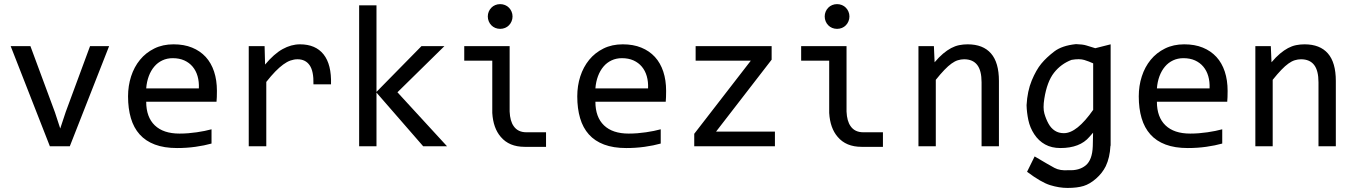

<svg xmlns="http://www.w3.org/2000/svg" viewBox="-20 -716 6638 940"><path d="M32.2 -490.2 224.1 0H321.8L514.2 -490.2H420.9L301.8 -168L274.9 -86.9L249 -166L128.9 -490.2Z M1042 -271C1042 -305.8 1037.4 -337.3 1028.1 -365.5C1018.8 -393.6 1005.1 -417.6 987.1 -437.3C969 -456.9 946.8 -472.2 920.4 -482.9C894 -493.7 863.8 -499 829.6 -499C794.4 -499 763 -492.2 735.4 -478.5C707.7 -464.8 684.3 -446.4 665.3 -423.1C646.2 -399.8 631.8 -372.8 621.8 -342C611.9 -311.3 606.9 -278.6 606.9 -244.1C606.9 -204.4 611.6 -168.9 620.8 -137.5C630.1 -106 644.4 -79.5 663.8 -57.9C683.2 -36.2 708 -19.7 738.3 -8.3C768.6 3.1 804.7 8.8 846.7 8.8C877.9 8.8 908.1 6.8 937.3 2.7C966.4 -1.4 992.5 -6.7 1015.6 -13.2V-83C1005.2 -80.1 993.9 -77.4 981.7 -75C969.5 -72.5 956.7 -70.3 943.4 -68.4C930 -66.4 916.2 -64.9 901.9 -63.7C887.5 -62.6 873.2 -62 858.9 -62C806.2 -62 765.8 -75.4 737.8 -102.3C709.8 -129.2 695.8 -167.6 695.8 -217.8H1040C1040.7 -224.9 1041.2 -232.6 1041.5 -240.7C1041.8 -248.9 1042 -259 1042 -271ZM953.6 -283.2H695.8C697.4 -305 701.7 -325 708.5 -343.3C715.3 -361.5 724.3 -377.1 735.4 -390.1C746.4 -403.2 759.6 -413.2 774.9 -420.4C790.2 -427.6 807.1 -431.2 825.7 -431.2C847.2 -431.2 866 -427.5 882.3 -420.2C898.6 -412.8 912.2 -402.7 923.1 -389.6C934 -376.6 942.1 -361.1 947.3 -343C952.5 -325 954.6 -305 953.6 -283.2Z M1197.8 -490.2V0H1283.7V-314.9C1299.3 -334.8 1314 -351.7 1327.6 -365.7C1341.3 -379.7 1354.2 -391.2 1366.5 -400.1C1378.7 -409.1 1390.5 -415.6 1402.1 -419.7C1413.7 -423.7 1425.1 -425.8 1436.5 -425.8C1462.6 -425.8 1482.3 -416.1 1495.8 -396.7C1509.4 -377.4 1515.6 -346.2 1514.6 -303.2H1600.6C1602.5 -368 1590.4 -416.8 1564.2 -449.7C1538 -482.6 1499.5 -499 1448.7 -499C1420.1 -499 1391.7 -491.2 1363.5 -475.6C1335.4 -460 1306.8 -434.7 1277.8 -399.9L1275.4 -490.2Z M2168.5 0 1925.8 -264.2 2155.8 -490.2H2043.5L1823.2 -266.1V-689.9H1738.3V0H1823.2V-262.7L2051.8 0Z M2428.7 -695.8C2420.2 -695.8 2412.3 -694.3 2404.8 -691.2C2397.3 -688.1 2390.9 -683.8 2385.5 -678.2C2380.1 -672.7 2375.9 -666.3 2372.8 -658.9C2369.7 -651.6 2368.2 -643.7 2368.2 -635.3C2368.2 -627.1 2369.7 -619.3 2372.8 -611.8C2375.9 -604.3 2380.1 -597.8 2385.5 -592.3C2390.9 -586.8 2397.3 -582.4 2404.8 -579.3C2412.3 -576.3 2420.2 -574.7 2428.7 -574.7C2437.2 -574.7 2445.1 -576.3 2452.6 -579.3C2460.1 -582.4 2466.6 -586.8 2471.9 -592.3C2477.3 -597.8 2481.5 -604.3 2484.6 -611.8C2487.7 -619.3 2489.3 -627.1 2489.3 -635.3C2489.3 -643.7 2487.7 -651.6 2484.6 -658.9C2481.5 -666.3 2477.3 -672.7 2471.9 -678.2C2466.6 -683.8 2460.1 -688.1 2452.6 -691.2C2445.1 -694.3 2437.2 -695.8 2428.7 -695.8ZM2495.1 -98.1C2483.1 -114.7 2476.4 -138.7 2475.1 -169.9V-490.2H2252.9V-418.9H2390.1V-163.1C2393.1 -113.6 2406.9 -74.5 2431.6 -45.9C2459 -13.3 2498 2.9 2548.8 2.9H2653.3V-68.4H2557.1C2529.5 -68.4 2508.8 -78.3 2495.1 -98.1Z M3241.2 -271C3241.2 -305.8 3236.6 -337.3 3227.3 -365.5C3218 -393.6 3204.3 -417.6 3186.3 -437.3C3168.2 -456.9 3146 -472.2 3119.6 -482.9C3093.3 -493.7 3063 -499 3028.8 -499C2993.7 -499 2962.2 -492.2 2934.6 -478.5C2906.9 -464.8 2883.5 -446.4 2864.5 -423.1C2845.5 -399.8 2831 -372.8 2821 -342C2811.1 -311.3 2806.2 -278.6 2806.2 -244.1C2806.2 -204.4 2810.8 -168.9 2820.1 -137.5C2829.3 -106 2843.7 -79.5 2863 -57.9C2882.4 -36.2 2907.2 -19.7 2937.5 -8.3C2967.8 3.1 3003.9 8.8 3045.9 8.8C3077.1 8.8 3107.3 6.8 3136.5 2.7C3165.6 -1.4 3191.7 -6.7 3214.8 -13.2V-83C3204.4 -80.1 3193.1 -77.4 3180.9 -75C3168.7 -72.5 3155.9 -70.3 3142.6 -68.4C3129.2 -66.4 3115.4 -64.9 3101.1 -63.7C3086.8 -62.6 3072.4 -62 3058.1 -62C3005.4 -62 2965 -75.4 2937 -102.3C2909 -129.2 2895 -167.6 2895 -217.8H3239.3C3239.9 -224.9 3240.4 -232.6 3240.7 -240.7C3241 -248.9 3241.2 -259 3241.2 -271ZM3152.8 -283.2H2895C2896.6 -305 2900.9 -325 2907.7 -343.3C2914.6 -361.5 2923.5 -377.1 2934.6 -390.1C2945.6 -403.2 2958.8 -413.2 2974.1 -420.4C2989.4 -427.6 3006.3 -431.2 3024.9 -431.2C3046.4 -431.2 3065.3 -427.5 3081.5 -420.2C3097.8 -412.8 3111.4 -402.7 3122.3 -389.6C3133.2 -376.6 3141.3 -361.1 3146.5 -343C3151.7 -325 3153.8 -305 3152.8 -283.2Z M3773.9 0V-71.8H3485.8L3757.8 -423.8V-490.2H3385.7V-418.9H3655.8L3378.9 -61V0Z M4078.1 -695.8C4069.7 -695.8 4061.7 -694.3 4054.2 -691.2C4046.7 -688.1 4040.3 -683.8 4034.9 -678.2C4029.5 -672.7 4025.3 -666.3 4022.2 -658.9C4019.1 -651.6 4017.6 -643.7 4017.6 -635.3C4017.6 -627.1 4019.1 -619.3 4022.2 -611.8C4025.3 -604.3 4029.5 -597.8 4034.9 -592.3C4040.3 -586.8 4046.7 -582.4 4054.2 -579.3C4061.7 -576.3 4069.7 -574.7 4078.1 -574.7C4086.6 -574.7 4094.6 -576.3 4102.1 -579.3C4109.5 -582.4 4116 -586.8 4121.3 -592.3C4126.7 -597.8 4130.9 -604.3 4134 -611.8C4137.1 -619.3 4138.7 -627.1 4138.7 -635.3C4138.7 -643.7 4137.1 -651.6 4134 -658.9C4130.9 -666.3 4126.7 -672.7 4121.3 -678.2C4116 -683.8 4109.5 -688.1 4102.1 -691.2C4094.6 -694.3 4086.6 -695.8 4078.1 -695.8ZM4144.5 -98.1C4132.5 -114.7 4125.8 -138.7 4124.5 -169.9V-490.2H3902.3V-418.9H4039.6V-163.1C4042.5 -113.6 4056.3 -74.5 4081.1 -45.9C4108.4 -13.3 4147.5 2.9 4198.2 2.9H4302.7V-68.4H4206.5C4178.9 -68.4 4158.2 -78.3 4144.5 -98.1Z M4476.6 -490.2V0H4561.5V-325.2C4577.1 -344.7 4591.2 -361 4603.8 -374C4616.3 -387 4627.9 -397.4 4638.7 -405C4649.4 -412.7 4659.7 -418.1 4669.7 -421.1C4679.6 -424.2 4689.8 -425.8 4700.2 -425.8C4728.5 -425.8 4749.8 -416.6 4764.2 -398.2C4778.5 -379.8 4785.6 -351.4 4785.6 -313V0H4870.6V-319.8C4870.6 -379.7 4857.7 -424.6 4831.8 -454.3C4805.9 -484.1 4767.7 -499 4717.3 -499C4703 -499 4689.1 -497.6 4675.8 -494.9C4662.4 -492.1 4649.3 -487.3 4636.5 -480.5C4623.6 -473.6 4610.5 -464.6 4597.2 -453.4C4583.8 -442.1 4570 -428.1 4555.7 -411.1L4552.2 -490.2Z M5092.8 -232.9C5101.6 -288.2 5117.4 -330.5 5140.1 -359.6C5162.9 -388.8 5191.6 -409.8 5226.1 -422.9C5251.8 -427.4 5272.6 -427.2 5288.6 -422.4C5304.5 -417.5 5319 -411.9 5332 -405.8V-178.2C5305.7 -140.5 5280.5 -112 5256.6 -92.8C5232.7 -73.6 5210 -64 5188.5 -64C5171.5 -64 5156.8 -68 5144.3 -76.2C5131.8 -84.3 5121.3 -95.9 5113 -111.1C5104.7 -126.2 5098.1 -142.7 5093 -160.6C5088 -178.5 5087.9 -202.6 5092.8 -232.9ZM5417.5 -3.4V-499L5342.3 -480C5324.1 -485.5 5309.2 -490.1 5297.9 -493.7C5286.5 -497.2 5269.9 -499.3 5248 -500C5202.5 -495.4 5166.9 -483.4 5141.4 -463.9C5115.8 -444.3 5094.6 -424.4 5077.9 -404.1C5061.1 -383.7 5045.6 -356.3 5031.2 -321.8C5016.9 -287.3 5008.5 -247.1 5005.9 -201.2C5006.5 -177.4 5009.4 -153.1 5014.6 -128.2C5019.9 -103.3 5029.5 -80.1 5043.7 -58.6C5057.9 -37.1 5075.5 -20.5 5096.7 -8.8C5117.8 2.9 5142.7 8.8 5171.4 8.8C5235.2 8.8 5282.6 -9.4 5313.5 -45.9C5319.7 -53.4 5325.7 -60.2 5331.5 -66.4L5330.1 0C5328.5 44.6 5317 75.8 5295.7 93.5C5274.3 111.2 5246.3 119.1 5211.4 117.2C5183.8 119.5 5160.8 115.7 5142.6 106C5124.3 96.2 5092 77.5 5045.4 49.8L5008.3 125C5054.2 159.5 5091.9 181.3 5121.3 190.4C5150.8 199.5 5179.2 204.1 5206.5 204.1C5237.8 204.1 5263.8 200.9 5284.7 194.6C5305.5 188.2 5326.1 176.1 5346.4 158.2C5366.8 140.3 5382.5 120.1 5393.6 97.7C5406.9 69.7 5414.6 36.6 5416.5 -1.5C5417.2 -2.1 5417.5 -2.8 5417.5 -3.4Z M5990.2 -271C5990.2 -305.8 5985.6 -337.3 5976.3 -365.5C5967 -393.6 5953.4 -417.6 5935.3 -437.3C5917.2 -456.9 5895 -472.2 5868.7 -482.9C5842.3 -493.7 5812 -499 5777.8 -499C5742.7 -499 5711.3 -492.2 5683.6 -478.5C5655.9 -464.8 5632.6 -446.4 5613.5 -423.1C5594.5 -399.8 5580 -372.8 5570.1 -342C5560.1 -311.3 5555.2 -278.6 5555.2 -244.1C5555.2 -204.4 5559.8 -168.9 5569.1 -137.5C5578.4 -106 5592.7 -79.5 5612.1 -57.9C5631.4 -36.2 5656.2 -19.7 5686.5 -8.3C5716.8 3.1 5752.9 8.8 5794.9 8.8C5826.2 8.8 5856.4 6.8 5885.5 2.7C5914.6 -1.4 5940.8 -6.7 5963.9 -13.2V-83C5953.5 -80.1 5942.1 -77.4 5929.9 -75C5917.7 -72.5 5904.9 -70.3 5891.6 -68.4C5878.3 -66.4 5864.4 -64.9 5850.1 -63.7C5835.8 -62.6 5821.5 -62 5807.1 -62C5754.4 -62 5714 -75.4 5686 -102.3C5658 -129.2 5644 -167.6 5644 -217.8H5988.3C5988.9 -224.9 5989.4 -232.6 5989.7 -240.7C5990.1 -248.9 5990.2 -259 5990.2 -271ZM5901.9 -283.2H5644C5645.7 -305 5649.9 -325 5656.7 -343.3C5663.6 -361.5 5672.5 -377.1 5683.6 -390.1C5694.7 -403.2 5707.8 -413.2 5723.1 -420.4C5738.4 -427.6 5755.4 -431.2 5773.9 -431.2C5795.4 -431.2 5814.3 -427.5 5830.6 -420.2C5846.8 -412.8 5860.4 -402.7 5871.3 -389.6C5882.2 -376.6 5890.3 -361.1 5895.5 -343C5900.7 -325 5902.8 -305 5901.9 -283.2Z M6126 -490.2V0H6210.9V-325.2C6226.6 -344.7 6240.6 -361 6253.2 -374C6265.7 -387 6277.3 -397.4 6288.1 -405C6298.8 -412.7 6309.2 -418.1 6319.1 -421.1C6329 -424.2 6339.2 -425.8 6349.6 -425.8C6377.9 -425.8 6399.3 -416.6 6413.6 -398.2C6427.9 -379.8 6435.1 -351.4 6435.1 -313V0H6520V-319.8C6520 -379.7 6507.1 -424.6 6481.2 -454.3C6455.3 -484.1 6417.2 -499 6366.7 -499C6352.4 -499 6338.5 -497.6 6325.2 -494.9C6311.8 -492.1 6298.7 -487.3 6285.9 -480.5C6273 -473.6 6259.9 -464.6 6246.6 -453.4C6233.2 -442.1 6219.4 -428.1 6205.1 -411.1L6201.7 -490.2Z"/></svg>

Font: CodeNewRoman Nerd Font Mono
Style: Regular
Weight: 400
Monospace: yes
Designer: Sam Radian
Foundry: Code New Roman
Version: Version 2.00 November 29, 2014;Nerd Fonts 3.2.1